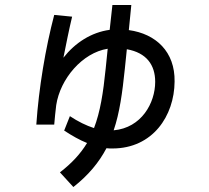

<svg xmlns="http://www.w3.org/2000/svg" viewBox="-20 -674 840 772"><path d="M126 -173H198C200 -199 203 -225 206 -251C222 -357 311 -462 413 -478L405 -399C395 -300 383 -224 358 -159C327 -169 294 -185 261 -207L238 -149C270 -128 300 -111 330 -99C304 -56 269 -18 221 19L275 78C336 30 378 -21 408 -78C416 -77 424 -77 432 -77C594 -77 681 -208 682 -346C684 -466 607 -538 498 -553L508 -654H432L421 -554C347 -544 282 -502 235 -442C246 -497 257 -553 270 -607L198 -614C163 -481 136 -320 126 -173ZM482 -398 490 -476C569 -462 604 -413 604 -345C604 -260 549 -160 437 -150C461 -220 472 -301 482 -398Z"/></svg>

Font: Smiley Sans Oblique
Style: Regular
Weight: 400
Italic angle: -8°
Designer: oooooohmygosh, Nagisa Chen, Janine Sui, Heda Shi, Jian Li
Foundry: atelierAnchor
Version: Version 2.0.1